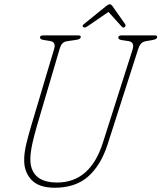

<svg xmlns="http://www.w3.org/2000/svg" viewBox="-20 -866 758 901"><path d="M462.5 -195.5 602 -633Q613 -668 583.5 -673L550.5 -678Q535 -680.5 535 -689.5Q535 -700 552 -700H706.5Q717.5 -700 717.5 -692.5Q717.5 -687.5 713 -684Q708.5 -680.5 695 -678L668.5 -673.5Q652 -671 643.5 -663Q635 -655 628 -634.5L485 -188.5Q453.5 -90.5 393.8 -37.8Q334 15 237 15Q161.5 15 126.5 -23.2Q91.5 -61.5 93.5 -120Q94 -151.5 103.5 -191Q113 -230.5 125.5 -272.5L234.5 -638Q243.5 -668.5 215.5 -673.5L184.5 -678.5Q167.5 -681 167.5 -691Q168.5 -700 183.5 -700H346.5Q359 -700 359 -693Q359 -682 338 -679L297 -673Q281.5 -671 273.5 -662.8Q265.5 -654.5 261.5 -642L152.5 -272.5Q140.5 -231.5 132 -193Q123.5 -154.5 122.5 -123Q121 -68.5 152.2 -39Q183.5 -9.5 248 -9.5Q403 -9.5 462.5 -195.5ZM563.5 -737.5Q558 -734 550 -742.5L489 -810L390.5 -742.5Q376.5 -733 370 -739.5Q364.5 -745 372 -751.5L477.5 -837Q489 -846 494 -846Q501.5 -846 508 -837L568 -751.5Q570.5 -748 568.8 -744Q567 -740 563.5 -737.5Z"/></svg>

Font: Fraunces144ptSuperSoftThinItalic
Style: Italic
Weight: 100
Italic angle: -16°
Version: Version 1.000;[0bf87f6ff]